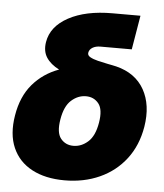

<svg xmlns="http://www.w3.org/2000/svg" viewBox="-53 -775 711 832"><g transform="rotate(5 303.0 -358.5)"><path d="M258.3 11.7Q174.8 11.7 116.5 -19.3Q58.1 -50.3 32.5 -108.9Q6.8 -167.5 20.5 -250Q34.2 -333.5 79.6 -386.5Q125 -439.5 193.4 -464.4Q155.8 -483.4 137.9 -511Q120.1 -538.6 126.5 -578.1Q137.7 -647 212.2 -687.3Q286.6 -727.5 402.3 -727.5H524.4L499.5 -579.1H363.8Q342.8 -579.1 329.1 -570.8Q315.4 -562.5 313 -548.3Q311 -536.6 324 -529.3Q336.9 -522 357.9 -516.8Q378.9 -511.7 400.9 -507.3Q411.1 -505.4 420.9 -503.4Q430.7 -501.5 439 -499.5Q523.4 -478.5 561 -411.9Q598.6 -345.2 583 -249.5Q569.3 -167.5 524.4 -108.9Q479.5 -50.3 410.9 -19.3Q342.3 11.7 258.3 11.7ZM283.7 -140.6Q318.4 -140.6 347.2 -166.3Q376 -191.9 385.7 -250Q395.5 -308.1 375 -333.7Q354.5 -359.4 319.8 -359.4Q285.2 -359.4 256.3 -333.7Q227.5 -308.1 217.8 -250Q208 -191.9 228.5 -166.3Q249 -140.6 283.7 -140.6Z"/></g></svg>

Font: Inter Display Black
Style: Italic
Weight: 900
Italic angle: -9.39999°
Designer: Rasmus Andersson
Foundry: rsms
Version: Version 4.000;git-a52131595